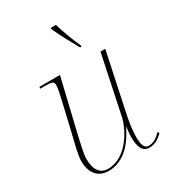

<svg xmlns="http://www.w3.org/2000/svg" viewBox="-188 -865 870 973"><g transform="rotate(-30 246.5 -378.0)"><path d="M345 -606H353V-614C328 -667 307 -728 296 -766H266V-758C290 -704 313 -665 345 -606ZM397 10C432 10 458 -11 477 -30L470 -38C450 -18 428 0 397 0C372 0 364 -29 364 -69C364 -109 372 -160 381 -201L452 -536H424L352 -193C340 -137 275 -2 161 -2C116 -2 90 -35 90 -100C90 -129 104 -187 114 -230L187 -536H67L65 -526H87C135 -526 145 -523 145 -500C145 -485 137 -445 129 -413L86 -230C76 -189 62 -135 62 -102C62 -43 90 9 159 9C234 9 300 -43 346 -142H347C343 -111 342 -93 342 -82C342 -25 356 10 397 10Z"/></g></svg>

Font: Noto Serif Display Thin
Style: Italic
Weight: 100
Italic angle: -12°
Designer: Monotype Design Team
Foundry: Monotype Imaging Inc.
Version: Version 2.009